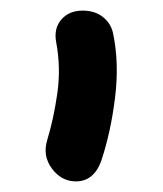

<svg xmlns="http://www.w3.org/2000/svg" viewBox="-20 -736 308 362"><path d="M123 -394Q96 -394 78 -418Q60 -442 69 -472Q81 -511 88 -559.5Q95 -608 86 -656Q81 -682 95.5 -699Q110 -716 136 -716Q159 -716 174 -704Q189 -692 193 -674Q205 -618 197 -552.5Q189 -487 171 -433Q157 -394 123 -394Z"/></svg>

Font: Shantell Sans Normal
Style: Regular
Weight: 500
Designer: Stephen Nixon, Anya Danilova, Shantell Martin
Foundry: Arrow Type
Version: Version 1.009;[a7da0bfa3]